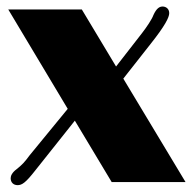

<svg xmlns="http://www.w3.org/2000/svg" viewBox="-20 -550 581 580"><path d="M12.2 -11.7C12.2 1.5 21 9.3 33.2 9.3C46.4 9.3 57.6 2 86.9 -35.6L206.1 -185.5L317.4 0H540.5L352.5 -312.5L435.1 -417.5C478.5 -472.2 491.2 -497.6 491.2 -510.3C491.2 -523.4 481.4 -530.3 471.2 -530.3C461.4 -530.3 452.6 -524.4 443.4 -504.4C439.5 -492.7 422.9 -467.8 409.2 -450.2L330.6 -349.1L227.1 -521.5H4.9L184.6 -221.2L69.3 -80.6C54.2 -60.1 46.9 -52.2 29.8 -38.6C16.6 -28.8 12.2 -19 12.2 -11.7Z"/></svg>

Font: Limelight
Style: Regular
Weight: 400
Designer: Nicole Fally
Foundry: Nicole Fally
Version: Version 1.002